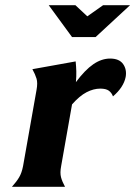

<svg xmlns="http://www.w3.org/2000/svg" viewBox="-20 -721 522 741"><path d="M216 -80Q211 -54 215.5 -37Q220 -20 231 0H26Q44 -20 54 -37Q64 -54 69 -80L121 -374Q126 -401 121 -417.5Q116 -434 105 -454L272 -484Q274 -464 274.5 -445.5Q275 -427 273 -404Q308 -451 340 -473Q372 -495 405 -495Q440 -495 455 -474Q470 -453 465 -424Q457 -384 416 -349Q411 -363 400 -371Q389 -379 367 -379Q341 -379 314 -365Q287 -351 258 -318ZM168 -701H271L317 -658L378 -701H482L349 -578H258Z"/></svg>

Font: LT Museum
Style: Bold Italic
Weight: 700
Designer: Daniel Lyons
Foundry: LyonsType
Version: Version 1.011